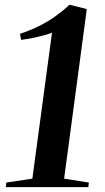

<svg xmlns="http://www.w3.org/2000/svg" viewBox="-20 -772 432 792"><path d="M6 -19 113.5 -35 194.5 -637Q180.5 -631.5 159.2 -625.8Q138 -620 113.8 -615.2Q89.5 -610.5 67 -607.5L62.5 -632.5Q106.5 -647 143.5 -665.8Q180.5 -684.5 211.2 -706.8Q242 -729 267 -752.5L338 -734.5L244.5 -35L346.5 -19L344.5 0H4Z"/></svg>

Font: Merriweather 144pt SemiBold
Style: Italic
Weight: 600
Italic angle: -7.8°
Version: Version 2.101